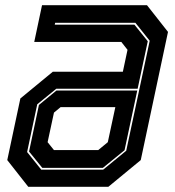

<svg xmlns="http://www.w3.org/2000/svg" viewBox="-20 -720 676 740"><path d="M89 0 8 -103 58.5 -340.5 183.5 -443.5H453.5L471.5 -528L447.5 -558.5H112L142 -700H546.5L627.5 -597L522.5 -103L397.5 0ZM143 -73 92 -136 130 -315.5 197.5 -371H509L460 -141L376.5 -73ZM139 -66H377.5L466.5 -139L557 -563L502 -632H192.5L191 -625H498L549.5 -561L510.5 -378H197L123.5 -318L84.5 -134ZM188 -141.5H358.5L395.5 -172L424.5 -307H213.5L188 -286L163.5 -172Z"/></svg>

Font: Tourney ExtraBold
Style: Italic
Weight: 800
Italic angle: -12°
Version: Version 1.015